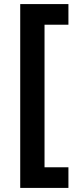

<svg xmlns="http://www.w3.org/2000/svg" viewBox="-20 -770 400 940"><path d="M79 -750H315V-649H198V49H315V150H79Z"/></svg>

Font: Golos UI Medium
Style: Regular
Weight: 500
Designer: A.Korolkova, Vitaly Kuzmin
Foundry: ParaType Ltd
Version: Version 2.000